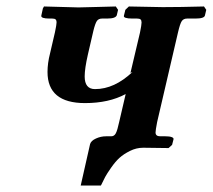

<svg xmlns="http://www.w3.org/2000/svg" viewBox="-20 -454 654 590"><path d="M462.9 -79.1Q458 -53.7 458 -46.9Q458 -35.2 472.2 -35.2H487.8Q501 -35.2 507.6 -32.7Q514.2 -30.3 513.2 -25.9L508.8 -8.8L498 1L421.9 0H419.9Q398.9 0 379.4 9.8Q359.9 19.5 347.2 31Q334.5 42.5 321.3 61.5Q308.1 80.6 303.2 89.8L291.5 113.3L290 116.2H228L256.8 -11.2Q259.8 -21.5 274.7 -28.3Q289.6 -35.2 306.2 -35.2H321.8Q331.1 -35.2 335.9 -44.4Q340.8 -53.7 346.2 -79.1L366.2 -165Q314.5 -137.2 241.2 -137.2Q126 -137.2 126 -232.9Q126 -259.8 133.8 -290L148.9 -355Q153.8 -378.4 153.8 -384.8Q153.8 -392.1 150.6 -394.5Q147.5 -397 140.1 -397H131.8Q105.5 -397 106.9 -405.8L111.8 -428.2L115.2 -434.1L221.2 -431.2Q237.8 -431.6 278.6 -432.6Q319.3 -433.6 335.9 -434.1L342.8 -423.8L338.9 -407.2Q335.4 -397 309.1 -397H293.9Q282.7 -397 277.6 -389.4Q272.5 -381.8 267.1 -359.9L250 -286.1Q240.2 -243.2 240.2 -219.2Q240.2 -180.2 272 -180.2Q331.5 -180.2 387.2 -232.9L380.9 -230L410.2 -354Q415 -377.4 415 -384.8Q415 -391.6 411.9 -394.3Q408.7 -397 400.9 -397H386.2Q373 -397 366.2 -399.2Q359.4 -401.4 360.8 -405.8L365.2 -423.8L376 -434.1L480 -432.1Q532.7 -432.1 606.9 -434.1L613.8 -423.8L609.9 -407.2Q608.4 -397 581.1 -397H555.2Q543.9 -397 538.6 -389.2Q533.2 -381.3 526.9 -354Z"/></svg>

Font: Linux Libertine G
Style: Semibold Italic
Weight: 600
Italic angle: -11.5°
Designer: Philipp H. Poll
Foundry: Philipp H. Poll
Version: Version 5.1.1